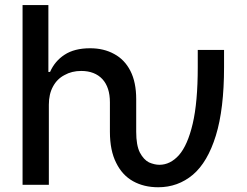

<svg xmlns="http://www.w3.org/2000/svg" viewBox="-20 -748 998 777"><path d="M71.3 0Q71.3 -181.6 71.3 -727.5Q97.7 -727.5 175.8 -727.5Q175.8 -659.2 175.8 -457Q177.7 -457 182.6 -457Q202.1 -501 241.2 -526.4Q281.2 -552.7 344.7 -552.7Q400.4 -552.7 442.4 -529.3Q484.4 -506.8 507.8 -460.9Q531.2 -415 531.2 -346.7Q531.2 -322.3 531.2 -272.5Q504.9 -272.5 424.8 -272.5Q424.8 -288.1 424.8 -334Q424.8 -394.5 394.5 -427.7Q363.3 -460.9 308.6 -460.9Q270.5 -460.9 241.2 -444.3Q210.9 -428.7 194.3 -397.5Q177.7 -367.2 177.7 -324.2Q177.7 -215.8 177.7 0Q151.4 0 71.3 0ZM620.1 9.8Q562.5 9.8 518.6 -14.6Q474.6 -39.1 450.2 -88.9Q424.8 -138.7 424.8 -214.8Q424.8 -234.4 424.8 -272.5Q451.2 -272.5 531.2 -272.5Q531.2 -257.8 531.2 -214.8Q531.2 -160.2 545.9 -130.9Q561.5 -101.6 583 -90.8Q605.5 -81.1 625 -81.1Q668.9 -81.1 704.1 -120.1Q739.3 -160.2 759.8 -247.1Q780.3 -334 780.3 -476.6Q780.3 -499 780.3 -545.9Q807.6 -545.9 886.7 -545.9Q886.7 -528.3 886.7 -476.6Q886.7 -306.6 853.5 -199.2Q820.3 -91.8 760.7 -41Q700.2 9.8 620.1 9.8Z"/></svg>

Font: DeepSea
Style: Medium
Weight: 500
Designer: Stem
Version: Version 3.019;git-0a5106e0b